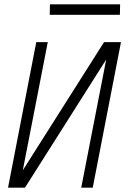

<svg xmlns="http://www.w3.org/2000/svg" viewBox="-20 -864 590 884"><path d="M17 0 147 -670H200L85 -80L459 -670H537L407 0H354L469 -590L95 0ZM532 -796H209L210 -844H533Z"/></svg>

Font: Lode Dark
Style: Italic
Weight: 400
Italic angle: -11°
Monospace: yes
Designer: Belleve Invis
Foundry: Belleve Invis
Version: Version 29.2.0; ttfautohint (v1.8.3)